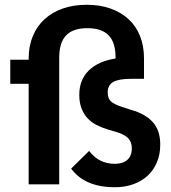

<svg xmlns="http://www.w3.org/2000/svg" viewBox="-20 -772 717 804"><path d="M651 -166Q651 -125 637 -92Q623 -59 598 -36Q573 -13 538 -0.5Q503 12 461 12Q335 12 278 -66L353 -140Q376 -111 402.5 -98.5Q429 -86 461 -86Q494 -86 513 -102.5Q532 -119 532 -151Q532 -177 517 -193Q502 -209 465 -220L434 -229Q407 -237 384.5 -248.5Q362 -260 346 -277.5Q330 -295 321 -319Q312 -343 312 -375Q312 -438 352 -477Q392 -516 464 -527V-530Q464 -594 435 -624Q406 -654 346 -654Q286 -654 257 -624Q228 -594 228 -530V0H100V-421H23V-522H100V-527Q100 -579 117.5 -621Q135 -663 167 -692Q199 -721 243.5 -736.5Q288 -752 343 -752Q398 -752 442 -736.5Q486 -721 517.5 -692.5Q549 -664 566 -622Q583 -580 583 -528V-442H530Q478 -442 454.5 -429Q431 -416 431 -385Q431 -357 448 -344.5Q465 -332 498 -322L529 -312Q589 -295 620 -260.5Q651 -226 651 -166Z"/></svg>

Font: IBM Plex Sans Hebrew SmBld
Style: Regular
Weight: 600
Designer: Mike Abbink, Paul van der Laan, Pieter van Rosmalen, Yanek Iontef
Foundry: Bold Monday
Version: Version 1.3